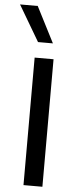

<svg xmlns="http://www.w3.org/2000/svg" viewBox="-96 -921 367 951"><g transform="rotate(5 87.5 -445.0)"><path d="M59 0V-634H153V0ZM69 -712 -36 -890H52L143 -712Z"/></g></svg>

Font: Matangi SemiBold
Style: Regular
Weight: 600
Designer: Prashant Pant
Foundry: The Graphic Ant
Version: Version 3.002